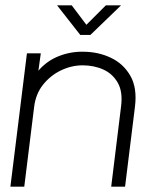

<svg xmlns="http://www.w3.org/2000/svg" viewBox="-20 -700 560 720"><path d="M449 0H397L434 -301Q441 -355 422 -389Q403 -423 368 -439Q333 -455 290 -455Q248 -455 208.5 -436Q169 -417 141.5 -382.5Q114 -348 108 -299L71 0H19L81 -500H133L124 -435Q156 -472 200.5 -489.5Q245 -507 292 -506Q348 -506 395.5 -483.5Q443 -461 469 -415.5Q495 -370 486 -299ZM281 -569 194 -680H249L304 -607L377 -680H434L319 -569Z"/></svg>

Font: Kulim Park ExtraLight
Style: Italic
Weight: 275
Italic angle: -8°
Designer: Noponies / Dale Sattler
Foundry: Noponies
Version: Version 1.000; ttfautohint (v1.8.3)